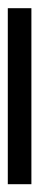

<svg xmlns="http://www.w3.org/2000/svg" viewBox="166 -1030 99 480"><g transform="rotate(-90 215.0 -789.5)"><path d="M-5 -760V-819H435V-760Z"/></g></svg>

Font: Noto Serif Khmer SemiCondensed Black
Style: Regular
Weight: 900
Width: 4
Designer: Danh Hong and the Monotype Design Team
Foundry: Monotype Imaging Inc.
Version: Version 2.004